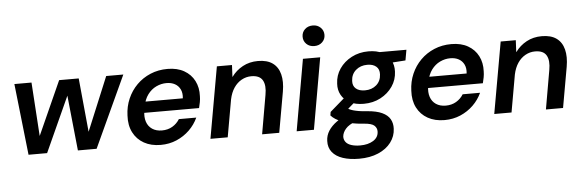

<svg xmlns="http://www.w3.org/2000/svg" viewBox="-55 -911 4035 1329"><g transform="rotate(-5 1962.0 -246.5)"><path d="M114 0 59 -496H178L205 -81L184 -82L370 -496H506L546 -82L525 -81L697 -496H816L587 0H457L413 -427H437L243 0Z M1032 12Q965 12 916 -15.5Q867 -43 841.5 -93Q816 -143 820 -211Q822 -273 845.5 -327Q869 -381 909.5 -421.5Q950 -462 1004.5 -485Q1059 -508 1124 -508Q1191 -508 1238.5 -481Q1286 -454 1310 -407Q1334 -360 1331 -301Q1331 -281 1327 -259Q1323 -237 1318 -219H906L919 -296H1212Q1216 -333 1203.5 -358.5Q1191 -384 1166.5 -397.5Q1142 -411 1108 -411Q1071 -411 1036.5 -394.5Q1002 -378 977.5 -345Q953 -312 944 -262L939 -233Q932 -190 943 -157Q954 -124 981.5 -105.5Q1009 -87 1049 -87Q1090 -87 1121.5 -105.5Q1153 -124 1172 -155H1293Q1271 -107 1232.5 -69.5Q1194 -32 1143 -10Q1092 12 1032 12Z M1378 0 1466 -496H1571L1567 -414H1568Q1599 -457 1646 -482.5Q1693 -508 1752 -508Q1816 -508 1854 -480.5Q1892 -453 1905 -402Q1918 -351 1906 -282L1856 0H1737L1784 -270Q1796 -335 1775.5 -371Q1755 -407 1697 -407Q1661 -407 1629.5 -389.5Q1598 -372 1576 -339.5Q1554 -307 1544 -260L1498 0Z M1977 0 2064 -496H2184L2097 0ZM2151 -577Q2117 -577 2096 -597.5Q2075 -618 2075 -648Q2075 -679 2096.5 -699.5Q2118 -720 2152 -720Q2184 -720 2205.5 -699.5Q2227 -679 2227 -648Q2227 -618 2205.5 -597.5Q2184 -577 2151 -577Z M2392 227Q2327 227 2279 211Q2231 195 2205.5 163Q2180 131 2182 85Q2183 47 2203.5 15Q2224 -17 2261 -43.5Q2298 -70 2350 -90L2391 -33Q2342 -15 2319.5 11Q2297 37 2295 66Q2295 88 2308 104Q2321 120 2347 128Q2373 136 2407 136Q2462 136 2498 113.5Q2534 91 2535 51Q2536 27 2518 9.5Q2500 -8 2445 -12Q2398 -15 2361.5 -22.5Q2325 -30 2297.5 -40Q2270 -50 2250.5 -62.5Q2231 -75 2219 -89L2223 -113L2343 -217L2420 -188L2290 -76L2329 -134Q2340 -127 2352 -121Q2364 -115 2379.5 -110.5Q2395 -106 2418.5 -102Q2442 -98 2475 -96Q2540 -91 2578.5 -73Q2617 -55 2633.5 -26Q2650 3 2648 41Q2646 93 2614 135.5Q2582 178 2525 202.5Q2468 227 2392 227ZM2457 -149Q2399 -149 2360 -169.5Q2321 -190 2301.5 -225Q2282 -260 2285 -304Q2287 -361 2318.5 -407Q2350 -453 2402.5 -480.5Q2455 -508 2520 -508Q2577 -508 2616 -487.5Q2655 -467 2674 -432Q2693 -397 2691 -353Q2689 -296 2657.5 -250Q2626 -204 2574 -176.5Q2522 -149 2457 -149ZM2473 -241Q2521 -241 2552.5 -268.5Q2584 -296 2586 -342Q2588 -378 2565.5 -397Q2543 -416 2504 -416Q2456 -416 2424 -388Q2392 -360 2390 -314Q2388 -279 2410.5 -260Q2433 -241 2473 -241ZM2584 -410 2576 -496H2783L2770 -423Z M3004 12Q2937 12 2888 -15.5Q2839 -43 2813.5 -93Q2788 -143 2792 -211Q2794 -273 2817.5 -327Q2841 -381 2881.5 -421.5Q2922 -462 2976.5 -485Q3031 -508 3096 -508Q3163 -508 3210.5 -481Q3258 -454 3282 -407Q3306 -360 3303 -301Q3303 -281 3299 -259Q3295 -237 3290 -219H2878L2891 -296H3184Q3188 -333 3175.5 -358.5Q3163 -384 3138.5 -397.5Q3114 -411 3080 -411Q3043 -411 3008.5 -394.5Q2974 -378 2949.5 -345Q2925 -312 2916 -262L2911 -233Q2904 -190 2915 -157Q2926 -124 2953.5 -105.5Q2981 -87 3021 -87Q3062 -87 3093.5 -105.5Q3125 -124 3144 -155H3265Q3243 -107 3204.5 -69.5Q3166 -32 3115 -10Q3064 12 3004 12Z M3350 0 3438 -496H3543L3539 -414H3540Q3571 -457 3618 -482.5Q3665 -508 3724 -508Q3788 -508 3826 -480.5Q3864 -453 3877 -402Q3890 -351 3878 -282L3828 0H3709L3756 -270Q3768 -335 3747.5 -371Q3727 -407 3669 -407Q3633 -407 3601.5 -389.5Q3570 -372 3548 -339.5Q3526 -307 3516 -260L3470 0Z"/></g></svg>

Font: DM Sans 28pt SemiBold
Style: Italic
Weight: 600
Italic angle: -10°
Version: Version 4.004;gftools[0.9.30]